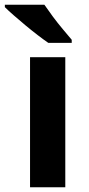

<svg xmlns="http://www.w3.org/2000/svg" viewBox="-48 -786 372 806"><path d="M226.1 0H78.1V-545.8H226.1ZM138.4 -766Q153.4 -744 173.8 -716.5Q194.2 -689 215.7 -663.5Q237.1 -638 253.1 -619V-606H154.8Q135.8 -619 110.4 -638.5Q85 -658 58.5 -680Q32.1 -702 9.3 -722Q-13.6 -742 -27.6 -756V-766Z"/></svg>

Font: Noto Sans Hebrew
Style: Regular
Weight: 400
Designer: Monotype Design Team
Foundry: Monotype Imaging Inc.
Version: Version 2.003;January 10, 2023;FontCreator 14.0.0.2877 64-bi